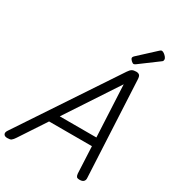

<svg xmlns="http://www.w3.org/2000/svg" viewBox="-335 -1398 1431 1572"><g transform="rotate(30 380.0 -612.0)"><path d="M-16 14Q-42 14 -50 -1.5Q-58 -17 -43 -39L559 -945Q574 -968 588.5 -976.5Q603 -985 628 -985Q647 -985 658 -975.5Q669 -966 670 -934L715 -31Q717 -11 705.5 1.5Q694 14 668 14Q646 14 639 5.5Q632 -3 630 -23L618 -275H213L49 -26Q31 0 20.5 7Q10 14 -16 14ZM268 -355H614L590 -844ZM577 -1028Q567 -1028 553 -1041.5Q539 -1055 539 -1065Q539 -1069 540.5 -1073Q542 -1077 548 -1083L704 -1227Q710 -1232 714 -1235Q718 -1238 724 -1238Q734 -1238 746.5 -1229Q759 -1220 768.5 -1208Q778 -1196 778 -1186Q778 -1179 776 -1173.5Q774 -1168 763 -1161L596 -1037Q590 -1033 585.5 -1030.5Q581 -1028 577 -1028Z"/></g></svg>

Font: Playwrite NO
Style: Regular
Weight: 400
Designer: Veronika Burian, José Scaglione
Foundry: TypeTogether
Version: Version 1.002